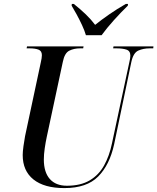

<svg xmlns="http://www.w3.org/2000/svg" viewBox="-20 -951 804 981"><path d="M309 10Q206 10 151 -34Q96 -78 96 -159Q96 -176 100 -205Q104 -234 108 -255L188 -630Q191 -642 192.5 -652.5Q194 -663 194 -669Q194 -691 176.5 -697.5Q159 -704 131 -704H116L118 -714H407L405 -704H389Q358 -704 334 -692Q310 -680 301 -635L219 -252Q213 -224 208.5 -193Q204 -162 204 -136Q204 -71 234.5 -36.5Q265 -2 322 -2Q392 -2 438.5 -29.5Q485 -57 512 -106Q539 -155 552 -218L641 -634Q646 -654 646 -667Q646 -691 626 -697.5Q606 -704 575 -704H558L560 -714H764L763 -704H745Q712 -704 686.5 -692.5Q661 -681 651 -634L563 -213Q540 -108 481.5 -49Q423 10 309 10ZM419 -771Q412 -795 399 -823Q386 -851 371.5 -877.5Q357 -904 346 -922L347 -931H357Q391 -904 418.5 -877.5Q446 -851 466 -824Q497 -849 538 -877.5Q579 -906 623 -931H634L633 -922Q598 -888 562 -848Q526 -808 499 -771Z"/></svg>

Font: Noto Serif Display SemiCondensed Medium
Style: Italic
Weight: 500
Width: 4
Italic angle: -12°
Designer: Monotype Design Team
Foundry: Monotype Imaging Inc.
Version: Version 2.009